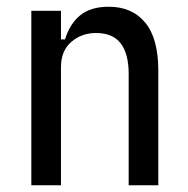

<svg xmlns="http://www.w3.org/2000/svg" viewBox="-20 -550 558 570"><path d="M73 0V-518H161V-433H173Q187 -479 218 -504.5Q249 -530 303 -530Q372 -530 411 -483Q450 -436 450 -340V0H362V-331Q362 -390 338.5 -421Q315 -452 265 -452Q222 -452 191.5 -425.5Q161 -399 161 -351V0Z"/></svg>

Font: IBM Plex Sans Cond Text
Style: Regular
Weight: 450
Width: 3
Designer: Mike Abbink, Paul van der Laan, Pieter van Rosmalen
Foundry: Bold Monday
Version: Version 1.3